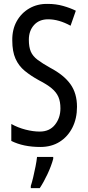

<svg xmlns="http://www.w3.org/2000/svg" viewBox="-20 -744 453 985"><path d="M375 -196Q375 -136 351.5 -89.5Q328 -43 286 -16.5Q244 10 187 10Q100 10 38 -21V-108Q72 -89 111 -79Q150 -69 184 -69Q234 -69 262 -104Q290 -139 290 -188Q290 -223 279.5 -247Q269 -271 245 -291Q221 -311 180 -332Q138 -355 107 -380.5Q76 -406 59.5 -443Q43 -480 43 -536Q42 -592 65.5 -634.5Q89 -677 130.5 -701Q172 -725 225 -724Q267 -724 304 -713.5Q341 -703 369 -689L342 -612Q282 -645 227 -645Q181 -645 154.5 -615.5Q128 -586 128 -540Q128 -503 138 -479.5Q148 -456 172.5 -437.5Q197 -419 238 -396Q308 -359 341.5 -312Q375 -265 375 -196ZM253 71Q243 108 223.5 149.5Q204 191 184 221H138V210Q144 192 150.5 164.5Q157 137 162.5 109Q168 81 170 61H253Z"/></svg>

Font: Noto Sans Sinhala ExtraCondensed
Style: Regular
Weight: 400
Width: 2
Designer: Jelle Bosma - Monotype Design Team
Foundry: Monotype Imaging Inc.
Version: Version 2.006; ttfautohint (v1.8.4.7-5d5b)